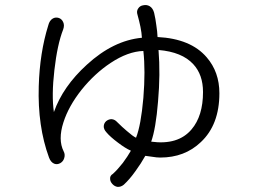

<svg xmlns="http://www.w3.org/2000/svg" viewBox="-20 -769 1040 767"><path d="M172.9 -668Q138.7 -558.6 134.8 -424.8Q129.9 -264.6 175.8 -139.6Q182.6 -121.1 196.3 -115.2Q208 -110.4 220.7 -117.2Q232.4 -124 236.3 -136.7Q241.2 -151.4 234.4 -164.1Q210.9 -210.9 233.4 -280.3Q253.9 -344.7 305.7 -410.2Q358.4 -475.6 421.9 -517.6Q491.2 -563.5 552.7 -565.4Q561.5 -486.3 552.7 -377.9Q543 -267.6 523.4 -218.8Q510.7 -224.6 486.3 -246.1Q468.8 -260.7 448.2 -281.2Q438.5 -292 425.8 -293Q414.1 -293 404.3 -285.2Q395.5 -277.3 394.5 -265.6Q393.6 -252.9 405.3 -240.2Q419.9 -222.7 451.2 -199.2Q480.5 -176.8 502.9 -167Q490.2 -144.5 470.7 -118.2Q449.2 -90.8 430.7 -74.2Q418.9 -67.4 419.9 -54.7Q419.9 -43.9 428.7 -34.2Q437.5 -24.4 449.2 -22.5Q462.9 -21.5 474.6 -31.2Q498 -52.7 521.5 -85.9Q543 -115.2 560.5 -146.5Q578.1 -143.6 588.9 -142.6Q606.4 -139.6 620.1 -139.6Q717.8 -139.6 782.2 -201.2Q856.4 -270.5 856.4 -396.5Q856.4 -481.4 805.7 -540Q742.2 -614.3 609.4 -621.1Q608.4 -643.6 604.5 -668Q601.6 -692.4 595.7 -717.8Q590.8 -736.3 578.1 -744.1Q566.4 -751 552.7 -748Q539.1 -746.1 532.2 -735.4Q524.4 -724.6 529.3 -710Q536.1 -685.5 541 -662.1Q545.9 -637.7 546.9 -618.2Q432.6 -607.4 327.1 -510.7Q231.4 -423.8 195.3 -321.3Q185.5 -387.7 197.3 -489.3Q209 -591.8 232.4 -651.4Q238.3 -668 232.4 -680.7Q226.6 -693.4 214.8 -697.3Q202.1 -701.2 191.4 -695.3Q177.7 -687.5 172.9 -668ZM613.3 -569.3Q707 -561.5 752 -512.7Q791 -470.7 791 -401.4Q791 -305.7 745.1 -252Q691.4 -188.5 584 -203.1Q602.5 -254.9 611.3 -363.3Q621.1 -473.6 613.3 -569.3Z"/></svg>

Font: Gulim
Style: Regular
Weight: 400
Version: Version 2.21